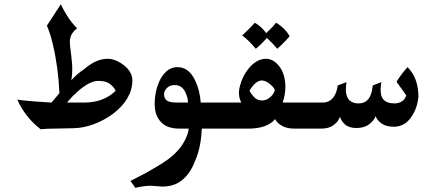

<svg xmlns="http://www.w3.org/2000/svg" viewBox="-20 -617 2080 921"><path d="M522 -71Q480 -40 430.5 -21.5Q381 -3 333 -2L238 0Q201 0 175 3Q102 -53 63 -139Q89 -135 138.5 -131Q188 -127 227 -125Q251 -154 265 -170Q260 -292 233 -407Q222 -452 213.5 -472.5Q205 -493 205 -494L272 -597Q282 -573 302.5 -540.5Q323 -508 350 -481Q315 -456 315 -415Q315 -404 316 -398Q323 -344 326 -308Q328 -262 322 -232Q351 -264 382 -284Q414 -311 441 -323Q468 -335 498 -335Q515 -335 535 -327Q555 -319 573 -305Q615 -273 615 -231Q615 -187 591 -146Q567 -105 522 -71ZM452 -229Q427 -229 398 -212Q369 -195 340 -166Q329 -157 317.5 -143.5Q306 -130 301 -125H386Q437 -125 480 -144Q511 -158 535 -182Q524 -203 505 -216Q486 -229 452 -229Z M1066 0H948Q944 92 916 154Q891 222 844 254Q809 278 757 278Q751 278 731 276Q713 274 704 274Q686 274 665 277Q644 280 629 284L606 251L679 213Q742 178 772 157Q806 135 832.5 105.5Q859 76 873 43Q884 18 885 0H842Q782 0 754 -30Q722 -60 722 -120Q722 -175 742 -222Q756 -255 778.5 -275Q801 -295 831 -295Q886 -295 916 -231Q938 -187 943 -125H1066ZM818 -209Q795 -209 781 -195Q767 -181 767 -166Q767 -143 781.5 -134Q796 -125 830 -125H882Q881 -152 867 -179Q850 -209 818 -209Z M1369 -443Q1361 -433 1343.5 -415Q1326 -397 1310 -383Q1287 -411 1260 -435Q1236 -407 1207 -383Q1177 -420 1142 -447Q1157 -461 1174 -478Q1191 -495 1202 -508Q1234 -490 1257 -458Q1291 -490 1304 -508Q1325 -496 1343 -478Q1361 -460 1369 -443Z M1349 -202Q1349 -164 1336 -125H1496V0H1394Q1353 0 1329 -15.5Q1305 -31 1300 -46Q1262 0 1171 0H1052Q1023 0 1006 -18Q989 -36 989 -61Q989 -88 1007.5 -106.5Q1026 -125 1052 -125H1137Q1136 -127 1131 -141Q1126 -155 1126 -175Q1128 -200 1138.5 -228.5Q1149 -257 1167 -281Q1186 -307 1209 -321Q1232 -335 1255 -335Q1292 -335 1320 -298.5Q1348 -262 1349 -202ZM1236 -231Q1207 -231 1177 -183Q1181 -171 1197 -153Q1213 -135 1237 -135Q1259 -135 1277.5 -152Q1296 -169 1298 -185Q1296 -196 1275 -213.5Q1254 -231 1236 -231Z M1987 -153Q1987 -142 1980.5 -116Q1974 -90 1960 -67Q1927 -9 1869 -9Q1832 -9 1810 -25Q1788 -41 1782 -60Q1775 -40 1751.5 -21.5Q1728 -3 1690 -3Q1654 -3 1635 -20Q1616 -37 1611 -57Q1611 -57 1604 -43Q1598 -31 1584 -20Q1560 0 1521 0H1483Q1456 0 1437.5 -19Q1419 -38 1419 -62Q1419 -87 1438 -106Q1457 -125 1483 -125H1528Q1564 -125 1584 -157Q1595 -174 1600 -207L1642 -223Q1639 -204 1639 -181Q1643 -121 1700 -121Q1751 -121 1764 -181Q1766 -191 1768 -207L1809 -223L1806 -194Q1804 -156 1820 -139Q1837 -121 1871 -121Q1915 -121 1929 -159L1882 -225Q1906 -263 1935 -295Q1987 -243 1987 -153Z"/></svg>

Font: Mirza SemiBold
Style: Regular
Weight: 600
Designer: Arabic design by Kourosh Beigpour, Latin design by Eduardo Tunni, engineering by Lasse Fister
Version: Version 1.0010g